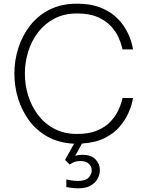

<svg xmlns="http://www.w3.org/2000/svg" viewBox="-20 -770 800 1042"><path d="M405 252Q380 252 360 248.5Q340 245 340 245V204Q340 204 361 208Q382 212 403 212Q445 212 461.5 193Q478 174 478 155Q478 135 463 119.5Q448 104 417 104Q390 104 374 113.5Q358 123 358 123L333 98L382 10Q301 6 240.5 -27Q180 -60 139.5 -114Q99 -168 78.5 -234.5Q58 -301 58 -371Q58 -442 79.5 -509.5Q101 -577 143.5 -631.5Q186 -686 249.5 -718Q313 -750 398 -750Q467 -750 516.5 -732Q566 -714 599.5 -686Q633 -658 653.5 -626Q674 -594 684.5 -566Q695 -538 698.5 -520Q702 -502 702 -502H645Q645 -502 640 -521.5Q635 -541 621.5 -570.5Q608 -600 581 -629Q554 -658 509.5 -677.5Q465 -697 399 -697Q328 -697 275 -669Q222 -641 186.5 -594.5Q151 -548 133 -489.5Q115 -431 115 -371Q115 -309 133 -251Q151 -193 186.5 -146Q222 -99 275 -71Q328 -43 399 -43Q465 -43 509.5 -62.5Q554 -82 581 -111.5Q608 -141 621.5 -170Q635 -199 640 -218.5Q645 -238 645 -238H702Q702 -238 697 -214.5Q692 -191 676.5 -156Q661 -121 631 -84.5Q601 -48 550.5 -22Q500 4 425 9L388 76Q405 70 427 70Q474 70 498 94.5Q522 119 522 153Q522 176 510 199Q498 222 472.5 237Q447 252 405 252Z"/></svg>

Font: Be Vietnam Pro ExtraLight
Style: Regular
Weight: 200
Designer: Lam Bao, Tony Le, Vietanh Nguyen
Foundry: Yellow Type Foundry
Version: Version 1.002; ttfautohint (v1.8.3)